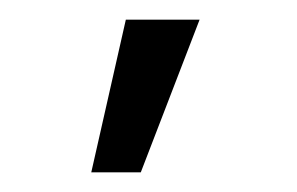

<svg xmlns="http://www.w3.org/2000/svg" viewBox="-20 36 302 195"><path d="M107.8 56 72.7 211H123L182.7 56Z"/></svg>

Font: Hauora
Style: Regular
Weight: 400
Designer: Wayne Shih
Foundry: WCYS
Version: Version 1.001